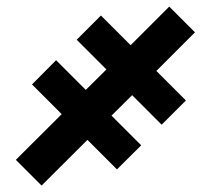

<svg xmlns="http://www.w3.org/2000/svg" viewBox="-20 -568 640 582"><path d="M571 -470 454 -353 543.5 -263.5 470 -190 380.5 -279.5 318 -217.5 408 -127.5 334.5 -54.5 245 -144 106 -5.5 28 -83.5 167 -222 77 -312 150 -385.5 240 -295.5 302.5 -357.5 212.5 -447.5 286 -521 376 -431 493 -548Z"/></svg>

Font: JuliaMono
Style: Bold
Weight: 700
Monospace: yes
Designer: cormullion
Foundry: corm
Version: Version 0.055; ttfautohint (v1.8.4)